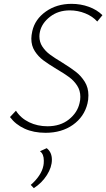

<svg xmlns="http://www.w3.org/2000/svg" viewBox="-20 -684 553 999"><path d="M398 -180Q398 -213 381.5 -238.5Q365 -264 340 -282.5Q315 -301 274 -325Q231 -351 205 -370.5Q179 -390 161 -418Q143 -446 143 -483Q143 -499 148 -522Q162 -584 218.5 -624Q275 -664 352 -664Q400 -664 442.5 -648.5Q485 -633 513 -605L486 -572Q462 -599 423.5 -614.5Q385 -630 343 -630Q283 -630 240.5 -597Q198 -564 188 -520Q185 -507 185 -495Q185 -465 200.5 -441.5Q216 -418 239.5 -400.5Q263 -383 303 -359Q348 -331 375 -310Q402 -289 421 -258.5Q440 -228 440 -188Q440 -164 435 -145Q418 -76 359.5 -34.5Q301 7 217 7Q155 7 108 -14.5Q61 -36 32 -75L63 -108Q88 -69 131.5 -48Q175 -27 227 -27Q294 -27 338.5 -62.5Q383 -98 394 -148Q398 -163 398 -180ZM140 278Q165 257 183 230.5Q201 204 206 177Q208 168 208 152Q208 117 188 103L223 87Q250 108 250 147Q250 186 224 227Q198 268 156 295Z"/></svg>

Font: Ysabeau Light
Style: Italic
Weight: 300
Italic angle: -12°
Designer: Christian Thalmann (Catharsis Fonts)
Version: Version 0.003